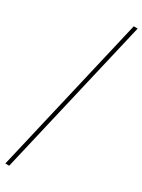

<svg xmlns="http://www.w3.org/2000/svg" viewBox="-267 -805 802 1081"><g transform="rotate(30 134.0 -265.0)"><path d="M3 250 243 -780.5H268.5L28 250Z"/></g></svg>

Font: Bodoni Moda 9pt
Style: Bold Italic
Weight: 700
Italic angle: -13°
Designer: Owen Earl
Foundry: indestructible type
Version: Version 2.004